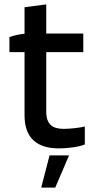

<svg xmlns="http://www.w3.org/2000/svg" viewBox="-20 -673 435 876"><path d="M248 4C286 4 340 -2 367 -14V-96C346 -90 297 -85 271 -85C220 -85 191 -105 191 -164V-435H360V-520H191V-653L92 -640V-519C69 -517 43 -511 23 -504V-435H92V-146C92 -40 153 4 248 4ZM168 183H232L295 36H206Z"/></svg>

Font: Fixel Display Medium
Style: Regular
Weight: 500
Designer: AlfaBravo + MacPaw
Foundry: Kyrylo Tkachov, Marchela Mozhyna, Serhii Makarenko, Maria Weinstein, Zakhar Kryvoshyya
Version: Version 1.211